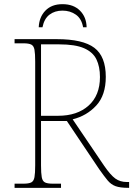

<svg xmlns="http://www.w3.org/2000/svg" viewBox="-20 -902 640 922"><path d="M50 0V-20H93Q118 -20 130 -26Q142 -32 145.5 -51Q149 -70 149 -108V-606Q149 -645 145.5 -663.5Q142 -682 130 -688Q118 -694 93 -694H50V-714H253Q378 -714 433 -672.5Q488 -631 488 -533Q488 -445 442.5 -395.5Q397 -346 329 -329L480 -106Q511 -61 534 -44.5Q557 -28 589 -28H600V0H596Q557 0 535 -8Q513 -16 496.5 -36Q480 -56 456 -90L301 -321H177V-108Q177 -70 180.5 -51Q184 -32 196 -26Q208 -20 233 -20H273V0ZM259 -346Q351 -346 405.5 -395Q460 -444 460 -532Q460 -582 443 -617Q426 -652 383.5 -670.5Q341 -689 264 -689H177V-346ZM166 -771Q168 -820 198 -851Q228 -882 280 -882Q333 -882 364 -851Q395 -820 396 -771H379Q372 -812 344.5 -831.5Q317 -851 280 -851Q243 -851 217.5 -831.5Q192 -812 184 -771Z"/></svg>

Font: Noto Serif Thin
Style: Regular
Weight: 100
Designer: Monotype Design Team
Foundry: Monotype Imaging Inc.
Version: Version 2.015